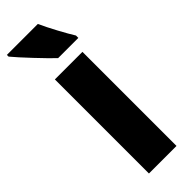

<svg xmlns="http://www.w3.org/2000/svg" viewBox="-276 -782 798 798"><g transform="rotate(-45 123.5 -383.0)"><path d="M164 -766H-18V-756C8 -724 91 -636 123 -606H242V-620C224 -648 181 -727 164 -766ZM213 0V-553H51V0Z"/></g></svg>

Font: Noto Sans Arabic UI XCn Bk
Style: Regular
Weight: 900
Width: 2
Designer: Monotype Design Team, Nadine Chahine and Nizar Qandah
Foundry: Monotype Imaging Inc.
Version: Version 2.010